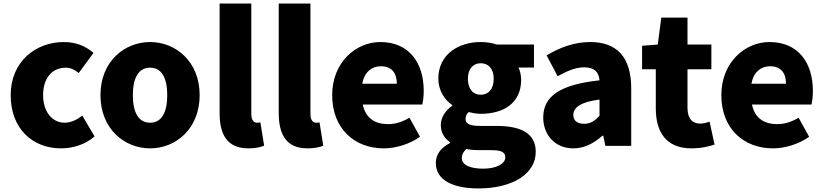

<svg xmlns="http://www.w3.org/2000/svg" viewBox="-20 -819 4626 1078"><path d="M323 14C383 14 455 -4 511 -53L442 -170C413 -147 379 -130 343 -130C274 -130 222 -190 222 -285C222 -379 271 -439 350 -439C374 -439 396 -430 422 -409L505 -522C462 -559 408 -583 339 -583C180 -583 40 -473 40 -285C40 -96 163 14 323 14Z M823 14C967 14 1101 -96 1101 -285C1101 -473 967 -583 823 -583C678 -583 544 -473 544 -285C544 -96 678 14 823 14ZM823 -130C756 -130 726 -190 726 -285C726 -379 756 -439 823 -439C889 -439 919 -379 919 -285C919 -190 889 -130 823 -130Z M1375 14C1415 14 1444 7 1463 -1L1442 -132C1432 -130 1428 -130 1422 -130C1408 -130 1391 -141 1391 -179V-799H1213V-185C1213 -66 1253 14 1375 14Z M1707 14C1747 14 1776 7 1795 -1L1774 -132C1764 -130 1760 -130 1754 -130C1740 -130 1723 -141 1723 -179V-799H1545V-185C1545 -66 1585 14 1707 14Z M2135 14C2201 14 2279 -9 2338 -51L2279 -158C2238 -134 2200 -122 2159 -122C2087 -122 2033 -154 2017 -232H2351C2355 -246 2359 -277 2359 -309C2359 -464 2279 -583 2115 -583C1978 -583 1845 -469 1845 -285C1845 -96 1971 14 2135 14ZM2014 -349C2026 -416 2069 -447 2118 -447C2183 -447 2208 -405 2208 -349Z M2665 239C2863 239 2988 154 2988 34C2988 -69 2908 -112 2768 -112H2678C2617 -112 2594 -124 2594 -150C2594 -170 2600 -178 2612 -190C2637 -183 2660 -180 2679 -180C2805 -180 2906 -238 2906 -371C2906 -398 2899 -424 2891 -440H2978V-569H2769C2743 -578 2712 -583 2679 -583C2556 -583 2441 -515 2441 -377C2441 -310 2478 -257 2519 -229V-225C2481 -199 2455 -159 2455 -119C2455 -71 2477 -41 2507 -21V-16C2454 11 2427 49 2427 96C2427 198 2534 239 2665 239ZM2679 -287C2638 -287 2607 -317 2607 -377C2607 -434 2638 -464 2679 -464C2721 -464 2752 -434 2752 -377C2752 -317 2721 -287 2679 -287ZM2693 128C2621 128 2573 108 2573 68C2573 49 2581 33 2599 17C2617 22 2639 24 2680 24H2734C2787 24 2817 31 2817 65C2817 101 2766 128 2693 128Z M3199 14C3262 14 3315 -15 3362 -57H3367L3379 0H3524V-323C3524 -501 3441 -583 3294 -583C3205 -583 3124 -553 3049 -508L3111 -391C3168 -423 3215 -441 3260 -441C3318 -441 3342 -414 3346 -368C3124 -344 3030 -279 3030 -159C3030 -64 3094 14 3199 14ZM3260 -124C3223 -124 3199 -140 3199 -173C3199 -213 3235 -246 3346 -260V-169C3320 -141 3296 -124 3260 -124Z M3863 14C3921 14 3962 2 3992 -7L3964 -136C3950 -131 3930 -125 3912 -125C3870 -125 3840 -150 3840 -213V-430H3974V-569H3840V-720H3693L3673 -569L3585 -562V-430H3662V-211C3662 -77 3720 14 3863 14Z M4320 14C4386 14 4464 -9 4523 -51L4464 -158C4423 -134 4385 -122 4344 -122C4272 -122 4218 -154 4202 -232H4536C4540 -246 4544 -277 4544 -309C4544 -464 4464 -583 4300 -583C4163 -583 4030 -469 4030 -285C4030 -96 4156 14 4320 14ZM4199 -349C4211 -416 4254 -447 4303 -447C4368 -447 4393 -405 4393 -349Z"/></svg>

Font: ChiuKong Gothic MN Heavy
Style: Regular
Weight: 900
Designer: Ryoko NISHIZUKA 西塚涼子 (kana, bopomofo & ideographs); Paul D. Hunt (Latin, Greek & Cyrillic); Sandoll Communications 산돌커뮤니
Foundry: Adobe
Version: Version 1.300